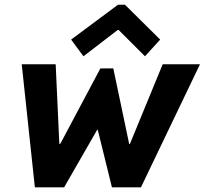

<svg xmlns="http://www.w3.org/2000/svg" viewBox="-20 -800 874 820"><path d="M72.8 -525.4H217.8L233.4 -185.5H237.3L408.7 -507.8H463.9L531.7 -185.1H534.7L674.8 -525.4H834L582 0H458L397.5 -245.6H395L253.9 0H128.9ZM283.7 -630.9 483.9 -779.8H513.7L664.1 -630.9L599.1 -559.6L486.8 -671.9H482.4L336.4 -559.6Z"/></svg>

Font: Reddit Sans Vanilla ExtraBold
Style: Italic
Weight: 800
Italic angle: -11.25°
Designer: Stephen Hutchings
Version: Version 1.013